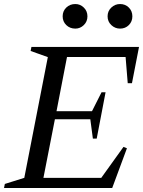

<svg xmlns="http://www.w3.org/2000/svg" viewBox="-46 -933 710 953"><path d="M-26 0 -22 -20 93 -56 71 -32 195 -668 207 -644 106 -680 110 -700H644L609 -520H588L576 -667L595 -650H268L290 -668L231 -363L216 -381H428L402 -364L458 -475H478L434 -245H415L400 -358L420 -341H208L230 -359L166 -32L152 -50H474L445 -34L567 -204L584 -197L511 0ZM550 -791Q525 -791 506.5 -808.5Q488 -826 488 -852Q488 -878 506.5 -895.5Q525 -913 550 -913Q576 -913 593.5 -895.5Q611 -878 611 -852Q611 -826 593.5 -808.5Q576 -791 550 -791ZM328 -791Q301 -791 283 -808.5Q265 -826 265 -852Q265 -878 283 -895.5Q301 -913 328 -913Q352 -913 370 -895.5Q388 -878 388 -852Q388 -826 370 -808.5Q352 -791 328 -791Z"/></svg>

Font: Wittgenstein
Style: Italic
Weight: 400
Italic angle: -11°
Designer: Jörg Drees
Foundry: Jörg Drees
Version: Version 1.500